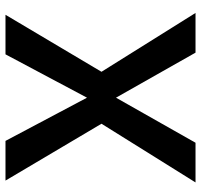

<svg xmlns="http://www.w3.org/2000/svg" viewBox="-36 -678 715 682"><g transform="rotate(-90 321.0 -337.5)"><path d="M13.5 0H154.5L314.5 -282.5L474.5 0H615.5L406.5 -334L609 -675H468.5L314.5 -385.5L161 -675H20L222 -334Z"/></g></svg>

Font: Anybody UltraCondensed Thin Medium
Style: Regular
Weight: 500
Version: Version 1.111